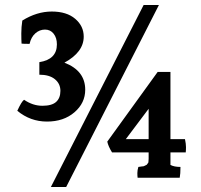

<svg xmlns="http://www.w3.org/2000/svg" viewBox="-20 -754 802 766"><path d="M137 -456V-506Q207 -517 207 -577Q207 -603 194 -619.5Q181 -636 159.5 -636Q138 -636 121 -621Q104 -606 98 -579Q73 -579 66 -580Q65 -596 65 -621Q65 -646 69 -672Q127 -708 186.5 -708Q246 -708 280 -679Q314 -650 314 -608Q314 -546 237 -504Q320 -472 320 -396Q320 -343 277 -306Q234 -269 167.5 -269Q101 -269 49 -312Q66 -349 76 -356Q111 -332 149 -332Q187 -332 204 -347.5Q221 -363 221 -391.5Q221 -420 199 -438Q177 -456 137 -456ZM553 -734H614L244 -8H183ZM573 -199V-320L482 -199ZM532 -88 546 -90Q553 -90 556 -92Q559 -94 562 -95Q565 -96 566 -97.5Q567 -99 569 -101.5Q571 -104 572 -106Q573 -114 573 -120V-146H427Q412 -170 408 -189L609 -467H660V-199H718Q722 -180 722 -167Q722 -154 721 -146H660V-96Q675 -88 700 -88Q700 -60 697 -45H529Q528 -52 528 -63.5Q528 -75 532 -88Z"/></svg>

Font: Halant
Style: Bold
Weight: 700
Designer: Hitesh Malaviya (Devanagari), Satya Rajpurohit (Latin)
Foundry: Indian Type Foundry
Version: Version 1.101;PS 1.0;hotconv 1.0.78;makeotf.lib2.5.61930; tt